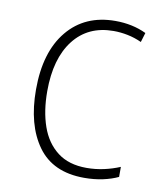

<svg xmlns="http://www.w3.org/2000/svg" viewBox="-68 -594 552 659"><g transform="rotate(10 208.5 -264.5)"><path d="M269 10Q160 10 107 -63.5Q54 -137 54 -260Q54 -391 115 -465Q176 -539 282 -539Q342 -539 390 -516L380 -483Q356 -494 331 -499Q306 -504 282 -504Q193 -504 143 -439.5Q93 -375 93 -261Q93 -192 111.5 -139Q130 -86 169.5 -55.5Q209 -25 271 -25Q302 -25 331.5 -31.5Q361 -38 387 -49V-14Q364 -3 334 3.5Q304 10 269 10Z"/></g></svg>

Font: Noto Sans Ethiopic SemiCondensed ExtraLight
Style: Regular
Weight: 200
Width: 4
Designer: Monotype Design Team
Foundry: Monotype Imaging Inc.
Version: Version 2.102; ttfautohint (v1.8.4.7-5d5b)